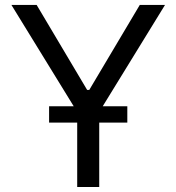

<svg xmlns="http://www.w3.org/2000/svg" viewBox="-20 -747 705 767"><path d="M25.6 -727.3H126.4L328.1 -387.8H336.6L538.4 -727.3H639.2L390.3 -322.4H488.6V-257.1H376.4V0H288.4V-257.1H176.1V-322.4H274.5Z"/></svg>

Font: Inter P
Style: Regular
Weight: 400
Designer: Rasmus Andersson
Foundry: rsms
Version: Version 3.018;git-588b23468